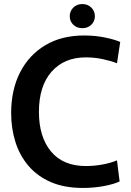

<svg xmlns="http://www.w3.org/2000/svg" viewBox="-20 -915 644 947"><path d="M389 12Q297 12 230.5 -17Q164 -46 120.5 -97Q77 -148 56 -215Q35 -282 35 -357Q35 -472 79 -558Q123 -644 203.5 -692Q284 -740 395 -740Q450 -740 498 -730Q546 -720 573 -708L557 -603Q526 -615 486 -623.5Q446 -632 403 -632Q297 -632 234.5 -561.5Q172 -491 172 -363Q172 -240 231.5 -168Q291 -96 404 -96Q444 -96 485 -103.5Q526 -111 557 -124L570 -20Q540 -6 491 3Q442 12 389 12ZM386 -776Q359 -776 341.5 -793Q324 -810 324 -835Q324 -860 341.5 -877.5Q359 -895 386 -895Q413 -895 430.5 -877.5Q448 -860 448 -835Q448 -810 430.5 -793Q413 -776 386 -776Z"/></svg>

Font: Murecho Medium
Style: Regular
Weight: 500
Designer: Neil Summerour
Foundry: Positype
Version: Version 1.010; ttfautohint (v1.8.3)